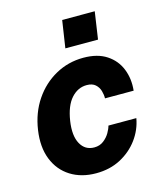

<svg xmlns="http://www.w3.org/2000/svg" viewBox="-110 -805 762 897"><g transform="rotate(-15 271.0 -356.5)"><path d="M244.5 10Q173 10 121 -22.8Q69 -55.5 45.2 -115.5Q21.5 -175.5 33.5 -256Q45.5 -336.5 86.5 -397.2Q127.5 -458 189.5 -492.5Q251.5 -527 325 -527Q393 -527 436.8 -498.2Q480.5 -469.5 499.5 -421.8Q518.5 -374 512.5 -317.5H374Q374.5 -335 369 -354Q363.5 -373 348.8 -386.2Q334 -399.5 307 -399.5Q264 -399.5 232.2 -364.2Q200.5 -329 189.5 -258Q179 -188 200.8 -148.5Q222.5 -109 267 -109Q293.5 -109 312.2 -123.5Q331 -138 342 -157Q353 -176 356.5 -190.5H491.5Q482 -136 448.5 -90.5Q415 -45 363 -17.5Q311 10 244.5 10ZM255.5 -591 275.5 -723H433L413.5 -591Z"/></g></svg>

Font: Public Sans Thin ExtraBold
Style: Italic
Weight: 800
Italic angle: -8°
Version: Version 2.001